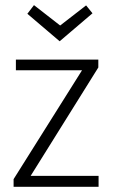

<svg xmlns="http://www.w3.org/2000/svg" viewBox="-20 -717 432 737"><path d="M97.7 -42 357.4 -458V-488.3H41V-447.3H294.9L32.2 -29.3V0H358.4V-42ZM209 -558.6 335 -666 310.5 -696.3 210.9 -619.1 110.4 -697.3 85 -664.1Z"/></svg>

Font: Yaldevi Colombo Light
Style: Regular
Weight: 300
Designer: Sol Matas, Denzil Rajitha, Kosala Senevirathne and Pathum Egodawatta
Foundry: Mooniak
Version: Version 1.020 ; ttfautohint (v1.6)